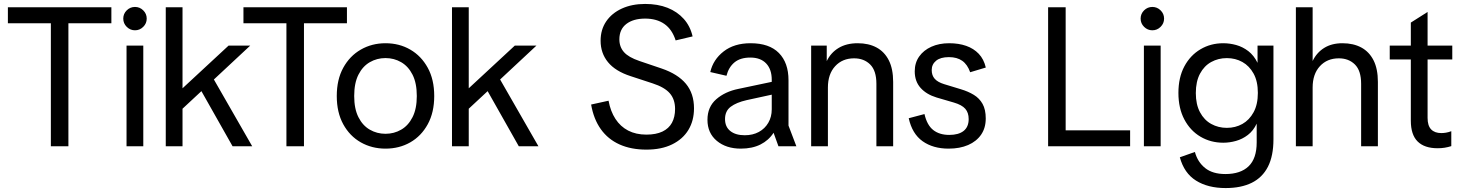

<svg xmlns="http://www.w3.org/2000/svg" viewBox="-20 -742 7407 974"><path d="M238 0V-667.5H327V0ZM20 -624V-705H545V-624Z M621.9 0V-510.7H706.9V0ZM664.8 -588.3Q640.6 -588.3 622.9 -605.8Q605.3 -623.2 605.3 -647.7Q605.3 -672.1 622.9 -689.5Q640.6 -706.8 664.8 -706.8Q689 -706.8 706.6 -689.5Q724.3 -672.1 724.3 -647.7Q724.3 -623.2 706.6 -605.8Q689 -588.3 664.8 -588.3Z M870.7 -157.7V-294.1H905.9L1139.6 -510.7H1249.4L1037.4 -313L1025 -301.3ZM820.9 0V-705H905.9V0ZM1159.8 0 986.9 -305.9 1044.9 -373.8 1259.4 0Z M1433 0V-667.5H1522V0ZM1215 -624V-705H1740V-624Z M1935.6 12Q1866.5 12 1810.2 -19.9Q1754 -51.9 1721.2 -111.8Q1688.4 -171.7 1688.4 -254.9Q1688.4 -338.3 1721.2 -398.1Q1754 -458 1810.2 -490.3Q1866.5 -522.7 1935.6 -522.7Q2005.6 -522.7 2061.4 -490.3Q2117.2 -458 2150 -398.1Q2182.8 -338.3 2182.8 -254.9Q2182.8 -171.7 2150 -111.8Q2117.2 -51.9 2061.4 -19.9Q2005.6 12 1935.6 12ZM1935.6 -63.3Q1979 -63.3 2015.1 -84.2Q2051.3 -105 2072.8 -147.6Q2094.4 -190.1 2094.4 -254.9Q2094.4 -320.5 2072.8 -363.1Q2051.3 -405.6 2015.1 -426.5Q1979 -447.4 1935.6 -447.4Q1892.2 -447.4 1856 -426.5Q1819.8 -405.6 1798.3 -363.1Q1776.8 -320.5 1776.8 -254.9Q1776.8 -190.1 1798.3 -147.6Q1819.8 -105 1856 -84.2Q1892.2 -63.3 1935.6 -63.3Z M2322.7 -157.7V-294.1H2357.9L2591.6 -510.7H2701.4L2489.4 -313L2477 -301.3ZM2272.9 0V-705H2357.9V0ZM2611.8 0 2438.9 -305.9 2496.9 -373.8 2711.4 0Z M3259 17Q3181.6 17 3123 -9.2Q3064.4 -35.5 3028 -86.6Q2991.5 -137.7 2978.7 -211.7L3067.1 -231.1Q3077 -177.3 3102.1 -138.8Q3127.1 -100.2 3166.6 -79.6Q3206.2 -59.1 3259 -59.1Q3308.1 -59.1 3340.5 -74.6Q3373 -90.2 3388.8 -119.3Q3404.6 -148.4 3404.6 -189.3Q3404.6 -237.9 3377.9 -268.7Q3351.3 -299.5 3290.7 -319.1L3179.4 -355.6Q3102 -380.6 3064.4 -426.5Q3026.8 -472.3 3026.8 -535.4Q3026.8 -591.8 3055.3 -633.6Q3083.8 -675.4 3134.8 -698.7Q3185.8 -722 3252.7 -722Q3316.9 -722 3366.3 -702.5Q3415.7 -682.9 3448.6 -646.2Q3481.6 -609.4 3493.5 -557.3L3407.5 -537Q3389.6 -593 3350.4 -620.4Q3311.2 -647.7 3252.9 -647.7Q3192.7 -647.7 3157.3 -620.4Q3122 -593.1 3122 -542.3Q3122 -504 3145.3 -477.7Q3168.5 -451.3 3223.8 -432.6L3336.8 -394.3Q3418.6 -366.3 3459.6 -317Q3500.6 -267.6 3500.6 -192.6Q3500.6 -129.8 3472.2 -83Q3443.9 -36.2 3389.7 -9.6Q3335.6 17 3259 17Z M3738 12Q3663.8 12 3616.3 -27.5Q3568.9 -67 3568.9 -134.2Q3568.9 -199.7 3613.5 -238.6Q3658.2 -277.5 3726.3 -291.2L3940.2 -336.3V-271.6L3767.6 -234Q3715.7 -222.2 3686.8 -200.4Q3658 -178.7 3658 -138Q3658 -98.7 3684.8 -77.3Q3711.6 -55.9 3758.3 -55.9Q3798.7 -55.9 3829.5 -72.6Q3860.3 -89.4 3877.6 -119.3Q3895 -149.1 3895 -187.3V-337.2Q3895 -390.2 3866.7 -420.1Q3838.3 -450 3786.5 -450Q3735.4 -450 3705.8 -425.4Q3676.3 -400.8 3665.3 -357.6L3583.2 -376.5Q3597.7 -439.8 3651.1 -481.2Q3704.4 -522.7 3787.7 -522.7Q3882.5 -522.7 3931.2 -473.2Q3980 -423.7 3980 -335.3V-104.9L4019.9 0H3929L3904.3 -68.5Q3879.7 -30.1 3837.8 -9Q3796 12 3738 12Z M4425.9 0V-317Q4425.9 -383.6 4394.3 -414.9Q4362.8 -446.1 4312.7 -446.1Q4253.4 -446.1 4216.6 -406.1Q4179.9 -366.1 4179.9 -298V0H4094.9V-510.7H4174V-432Q4194.5 -474.8 4234.2 -498.7Q4274 -522.7 4331 -522.7Q4386.6 -522.7 4426.8 -501Q4467 -479.3 4489 -435.8Q4510.9 -392.2 4510.9 -326.4V0Z M4792.3 12Q4713.2 12 4660.3 -25.6Q4607.3 -63.2 4589.9 -142.2L4669.8 -163.4Q4682.6 -107.3 4714.1 -82.5Q4745.7 -57.6 4795.5 -57.6Q4843 -57.6 4868.5 -77.9Q4894 -98.3 4894 -137.9Q4894 -170.3 4876.9 -190Q4859.8 -209.8 4819.1 -221.7L4731.2 -247.4Q4679.5 -263.1 4650 -296.2Q4620.4 -329.3 4620.4 -380.1Q4620.4 -423.7 4643 -455.5Q4665.5 -487.3 4704.9 -505Q4744.2 -522.7 4795 -522.7Q4843.4 -522.7 4881.3 -509.4Q4919.3 -496.1 4945.1 -469.1Q4970.9 -442.1 4980.9 -399.4L4901.6 -375.6Q4887.7 -415 4861.3 -433.6Q4835 -452.2 4793.7 -452.2Q4751 -452.2 4728.8 -434Q4706.5 -415.7 4706.5 -386.7Q4706.5 -359.4 4721.7 -342.3Q4736.9 -325.1 4769.6 -315.1L4854.4 -289.3Q4891.8 -278.1 4920.1 -260.8Q4948.4 -243.6 4964.5 -215Q4980.6 -186.3 4980.6 -141Q4980.6 -93 4957.1 -58.8Q4933.6 -24.7 4891.3 -6.3Q4848.9 12 4792.3 12Z M5297 0V-705H5386V-42L5348 -81H5713V0Z M5782.9 0V-510.7H5867.9V0ZM5825.8 -588.3Q5801.6 -588.3 5783.9 -605.8Q5766.3 -623.2 5766.3 -647.7Q5766.3 -672.1 5783.9 -689.5Q5801.6 -706.8 5825.8 -706.8Q5850 -706.8 5867.6 -689.5Q5885.3 -672.1 5885.3 -647.7Q5885.3 -623.2 5867.6 -605.8Q5850 -588.3 5825.8 -588.3Z M6197.7 212Q6107.5 212 6047.2 174.1Q5986.9 136.3 5965.2 55.9L6041.6 28.9Q6055.4 79.9 6093.5 110.4Q6131.5 140.9 6196.2 140.9Q6273.3 140.9 6314.2 101.4Q6355.1 61.9 6355.1 -19.7V-114.7Q6337.8 -78.2 6310 -57.2Q6282.3 -36.1 6249.9 -27.1Q6217.5 -18 6185.5 -18Q6121.7 -18 6069.9 -48.6Q6018.1 -79.2 5988 -136.2Q5958 -193.1 5958 -270.7Q5958 -348.6 5988 -405Q6018.1 -461.4 6069.9 -492Q6121.7 -522.7 6185.5 -522.7Q6218.3 -522.7 6251.2 -513.6Q6284.1 -504.5 6312.6 -482.7Q6341.1 -460.8 6359.4 -423.3V-510.7H6440.1V-35.4Q6440.1 49.2 6412.1 103.9Q6384 158.6 6330 185.3Q6276 212 6197.7 212ZM6203.7 -93.4Q6247.2 -93.4 6282.5 -113.2Q6317.8 -133 6339.4 -172.6Q6361 -212.3 6361 -270.7Q6361 -329.4 6339.4 -368.6Q6317.8 -407.8 6282.5 -427.5Q6247.2 -447.2 6203.7 -447.2Q6160.3 -447.2 6124.5 -427.5Q6088.6 -407.8 6067.5 -368.2Q6046.3 -328.6 6046.3 -269.9Q6046.3 -212.3 6067.5 -172.6Q6088.6 -133 6124.5 -113.2Q6160.3 -93.4 6203.7 -93.4Z M6553.9 0V-705H6638.9V-432.5Q6659.2 -475 6697.3 -498.8Q6735.5 -522.7 6790 -522.7Q6845.6 -522.7 6885.8 -501Q6926 -479.3 6948 -435.8Q6969.9 -392.2 6969.9 -326.4V0H6884.9V-317Q6884.9 -383.6 6853.3 -414.9Q6821.8 -446.1 6771.7 -446.1Q6712.4 -446.1 6675.6 -406.1Q6638.9 -366.1 6638.9 -298V0Z M7273 10Q7206.1 10 7171.6 -24.2Q7137 -58.4 7137 -129.9V-627.4L7222 -681.3V-143.7Q7222 -104.3 7240.1 -85.6Q7258.1 -66.9 7291.7 -66.9Q7302.5 -66.9 7314.9 -68.9Q7327.3 -70.9 7342.3 -76.4V-0.7Q7324.9 4.8 7308.3 7.4Q7291.7 10 7273 10ZM7030 -440.4V-510.6H7347.3V-440.4Z"/></svg>

Font: TikTok Sans Light
Style: Regular
Weight: 300
Version: Version 4.000